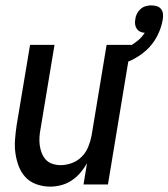

<svg xmlns="http://www.w3.org/2000/svg" viewBox="-20 -687 627 715"><path d="M167 8Q141 8 116.5 -0.5Q92 -9 75.5 -26.5Q59 -44 50 -67.5Q41 -91 37.5 -116Q34 -141 36 -167.5Q38 -194 42 -221L92 -520H183L131 -207Q128 -192 127 -176.5Q126 -161 128 -146Q130 -131 135.5 -117Q141 -103 150.5 -92.5Q160 -82 175 -77Q190 -72 205 -72Q226 -72 247 -79.5Q268 -87 284 -103Q300 -119 308.5 -140Q317 -161 321 -182L377 -520H468L382 0H291L304 -79Q294 -61 279.5 -44Q265 -27 247 -15Q229 -3 208 2.5Q187 8 167 8ZM410 -440 395 -490Q412 -494 429 -500Q446 -506 462.5 -515Q479 -524 494 -536.5Q509 -549 519 -565Q510 -565 502 -569Q494 -573 489 -580.5Q484 -588 483 -597Q482 -606 484 -616Q485 -626 490 -636Q495 -646 503.5 -653.5Q512 -661 522.5 -664Q533 -667 543 -667Q554 -667 564 -664Q574 -661 580 -653Q586 -645 587 -634.5Q588 -624 586 -614Q581 -583 565.5 -553Q550 -523 525.5 -500.5Q501 -478 470.5 -463.5Q440 -449 410 -440Z"/></svg>

Font: Iosevka Medium Oblique
Style: Regular
Weight: 500
Italic angle: -9°
Monospace: yes
Designer: Belleve Invis
Foundry: Belleve Invis
Version: Version 32.5.0; ttfautohint (v1.8.4)